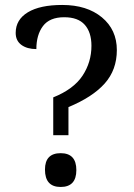

<svg xmlns="http://www.w3.org/2000/svg" viewBox="-20 -744 540 771"><path d="M193.8 -353Q275.4 -385.7 311.3 -439.9Q347.2 -494.1 347.2 -560.1Q347.2 -614.3 320.3 -644.5Q293.5 -674.8 237.8 -674.8Q179.2 -674.8 152.6 -639.4Q126 -604 126 -546.9Q88.9 -546.9 65.9 -563.7Q43 -580.6 43 -611.8Q43 -665 91.8 -694.6Q140.6 -724.1 230 -724.1Q329.1 -724.1 389.2 -674.3Q449.2 -624.5 449.2 -543Q449.2 -463.4 400.4 -408.7Q351.6 -354 254.9 -314V-201.2H193.8ZM160.6 -63Q160.6 -128.9 223.6 -128.9Q286.6 -128.9 286.6 -61Q286.6 6.8 223.6 6.8Q160.6 6.8 160.6 -63Z"/></svg>

Font: Noto Serif Telugu
Style: Regular
Weight: 400
Designer: Indian Type Foundry
Foundry: Monotype Imaging Inc.
Version: Version 1.01